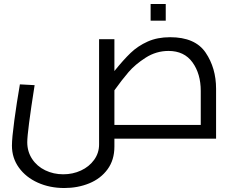

<svg xmlns="http://www.w3.org/2000/svg" viewBox="-20 -697 1166 965"><path d="M40 0ZM1066 0H555V40Q555 107 520.5 154Q486 201 428.5 224.5Q371 248 303 248Q230 248 170 221Q110 194 75 145.5Q40 97 40 35Q40 -3 52 -92Q64 -181 80 -273L154 -269Q117 -34 117 18Q117 65 141.5 102Q166 139 207.5 159Q249 179 298 179Q346 179 387 160Q428 141 453 106.5Q478 72 478 29V-500H555V-340Q600 -396 636.5 -431Q673 -466 722 -488Q771 -510 835 -510Q961 -510 1013.5 -432.5Q1066 -355 1066 -251ZM555 -243V-69H989V-240Q989 -326 947.5 -383.5Q906 -441 827 -441Q765 -441 712 -407Q659 -373 626 -334.5Q593 -296 555 -243ZM737 -677H813V-593H737Z"/></svg>

Font: Cairo
Style: Regular
Weight: 400
Designer: Mohamed Gaber, the designers of Titillium
Foundry: Kief Type Foundry
Version: Version 2.009; ttfautohint (v1.5.33-1714) -l 8 -r 50 -G 200 